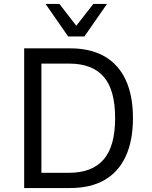

<svg xmlns="http://www.w3.org/2000/svg" viewBox="-20 -949 766 969"><path d="M102 0V-705H334Q437 -705 507.5 -664.5Q578 -624 614.5 -545.5Q651 -467 651 -353Q651 -239 614.5 -160Q578 -81 507.5 -40.5Q437 0 334 0ZM189 -77H330Q444 -77 502.5 -143.5Q561 -210 561 -353Q561 -496 503 -562Q445 -628 330 -628H189ZM324 -765 210 -929H280L365 -819L451 -929H520L406 -765Z"/></svg>

Font: Nunito Sans 7pt SemiCondensed
Style: Regular
Weight: 400
Width: 4
Designer: Vernon Adams
Foundry: Vernon Adams
Version: Version 3.101;gftools[0.9.27]